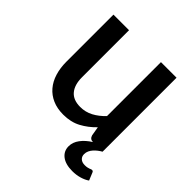

<svg xmlns="http://www.w3.org/2000/svg" viewBox="-187 -637 936 936"><g transform="rotate(45 280.5 -169.0)"><path d="M521.5 99C519.8 99 518 99.5 516 100.5C514 101.5 511.5 102.5 508.5 103.5C505.5 104.5 501.8 105.5 497.5 106.5C493.2 107.5 487.5 108 480.5 108C467.8 108 457.9 104.8 450.8 98.2C443.6 91.8 440 83 440 72C440 64 441.7 56.4 445 49.2C448.3 42.1 452.7 35.5 458 29.5C463.3 23.5 469.3 18 475.8 13C482.3 8 488.8 3.7 495.5 0V-510H388V-138C370 -119 350.8 -104.1 330.3 -93.2C309.8 -82.4 287.7 -77 264 -77C231.7 -77 207.6 -86.5 191.8 -105.5C175.9 -124.5 168 -151.2 168 -185.5V-510H60.5V-185.5C60.5 -156.8 64.2 -130.6 71.5 -106.8C78.8 -82.9 89.8 -62.5 104.3 -45.5C118.8 -28.5 136.7 -15.3 158 -6C179.3 3.3 204 8 232 8C266.7 8 297.1 1 323.2 -13C349.4 -27 373.3 -45.3 395 -68L403 -20.5C407 -6.8 415.7 0 429 0C407.7 13.3 390.7 28.4 378.2 45.3C365.7 62.1 359.5 79.8 359.5 98.5C359.5 120.5 368.1 138.2 385.2 151.5C402.4 164.8 426.7 171.5 458 171.5C476 171.5 492.9 169.2 508.7 164.5C524.6 159.8 537.8 153.7 548.5 146L532 106C530.3 101.3 526.8 99 521.5 99Z"/></g></svg>

Font: Lato Semibold
Style: Regular
Weight: 600
Designer: Lukasz Dziedzic
Foundry: tyPoland Lukasz Dziedzic
Version: Version 2.006; 2014-01-15